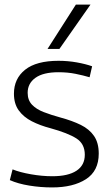

<svg xmlns="http://www.w3.org/2000/svg" viewBox="-20 -810 483 840"><path d="M23 -22 35 -69Q67 -56 115.5 -47.5Q164 -39 209 -39Q278 -39 314.5 -63Q351 -87 351 -133Q351 -181 314 -204.5Q277 -228 201 -249Q155 -261 119 -279.5Q83 -298 62 -327Q41 -356 41 -400Q41 -466 90 -505Q139 -544 236 -544Q277 -544 316 -537Q355 -530 383 -520L372 -472Q345 -480 310.5 -487Q276 -494 236 -494Q169 -494 135 -469.5Q101 -445 101 -404Q101 -372 120 -352Q139 -332 171.5 -319.5Q204 -307 244 -296Q296 -282 333.5 -263.5Q371 -245 391.5 -215Q412 -185 412 -138Q412 -62 356 -26Q300 10 208 10Q158 10 108.5 2Q59 -6 23 -22ZM188 -596 312 -790H376L240 -596Z"/></svg>

Font: Georama Light
Style: Regular
Weight: 300
Designer: Jean-Baptiste Levee
Foundry: Production Type
Version: Version 1.000